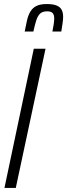

<svg xmlns="http://www.w3.org/2000/svg" viewBox="-20 -929 332 949"><path d="M2 0 147 -688H205L58 0ZM102 -773Q108 -803 113.5 -828Q119 -853 130 -871.5Q141 -890 160 -899.5Q179 -909 211 -909Q243 -909 260.5 -901.5Q278 -894 285 -880Q292 -866 292 -846Q292 -831 289 -812.5Q286 -794 283 -773H239Q243 -793 245.5 -809.5Q248 -826 248 -839Q248 -855 240.5 -864Q233 -873 213 -873Q190 -873 178 -861.5Q166 -850 159 -827.5Q152 -805 145 -773Z"/></svg>

Font: Saira UltraCondensed
Style: Italic
Weight: 400
Width: 1
Italic angle: -12°
Designer: Hector Gatti with collaboration of the Omnibus-Type team
Foundry: Omnibus-Type
Version: Version 1.101